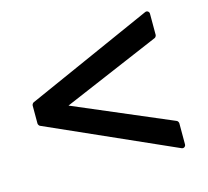

<svg xmlns="http://www.w3.org/2000/svg" viewBox="-83 -624 776 718"><g transform="rotate(-15 305.5 -264.5)"><path d="M45.9 -219.2Q43.5 -220.2 41.3 -223.6Q39.1 -227.1 39.1 -230V-299.3Q39.1 -302.2 41.3 -305.7Q43.5 -309.1 45.9 -310.1L535.2 -527.8Q541.5 -530.8 546.6 -527.3Q551.8 -523.9 551.8 -517.1V-435.5Q551.8 -433.1 549.6 -429.4Q547.4 -425.8 544.4 -424.8L168.5 -264.6L544.4 -104.5Q547.4 -103.5 549.6 -99.9Q551.8 -96.2 551.8 -93.3V-12.2Q551.8 -5.4 546.6 -2Q541.5 1.5 535.2 -1.5Z"/></g></svg>

Font: Alte DIN 1451 Mittelschrift
Style: Bold
Weight: 700
Designer: Peter Wiegel
Foundry: Peter Wiegel
Version: Version 1.003